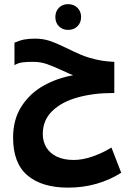

<svg xmlns="http://www.w3.org/2000/svg" viewBox="-20 -880 640 902"><path d="M41.5 -233.5Q41.5 -320 81.8 -381.5Q122 -443 185.8 -478.2Q249.5 -513.5 323.5 -526.5Q307.5 -532.5 273.5 -548.5Q230.5 -568.5 200.2 -579Q170 -589.5 136 -589.5Q103 -589.5 84 -586.8Q65 -584 48 -574V-679.5Q73 -690.5 94.5 -694.5Q116 -698.5 144.5 -698.5Q183.5 -698.5 215.8 -687.2Q248 -676 296 -652.5Q332.5 -634.5 361 -622.5Q389.5 -610.5 426.5 -601.5Q463.5 -592.5 507 -590L517 -589.5V-443H510Q419 -443 344.5 -422.2Q270 -401.5 225.5 -358.5Q181 -315.5 181 -251Q181 -215.5 197.5 -187.8Q214 -160 246.8 -144.2Q279.5 -128.5 326.5 -128.5Q367.5 -128.5 415.2 -145Q463 -161.5 503.5 -187L549.5 -68.5Q496 -34.5 433 -16.5Q370 1.5 300 1.5Q177 1.5 109.2 -55.8Q41.5 -113 41.5 -233.5ZM240 -800Q240 -826.5 256.8 -843.5Q273.5 -860.5 300 -860.5Q326.5 -860.5 343.8 -843.5Q361 -826.5 361 -800Q361 -773.5 343.8 -756.5Q326.5 -739.5 300 -739.5Q273.5 -739.5 256.8 -756.5Q240 -773.5 240 -800Z"/></svg>

Font: JuliaMono
Style: Bold
Weight: 700
Monospace: yes
Designer: cormullion
Foundry: corm
Version: Version 0.055; ttfautohint (v1.8.4)